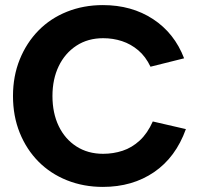

<svg xmlns="http://www.w3.org/2000/svg" viewBox="-20 -727 790 754"><path d="M31 -350Q31 -428 57.5 -493.5Q84 -559 131 -607Q178 -655 243 -681Q308 -707 384 -707Q497 -707 581 -652Q665 -597 703 -498L571 -465Q552 -505 523 -529.5Q494 -554 459 -565.5Q424 -577 385 -577Q325 -577 280 -547.5Q235 -518 210.5 -467Q186 -416 186 -350Q186 -283 210.5 -232Q235 -181 280 -152Q325 -123 385 -123Q425 -123 461.5 -135Q498 -147 528.5 -175Q559 -203 580 -250L710 -220Q670 -109 585 -51Q500 7 384 7Q308 7 243 -19Q178 -45 131 -92.5Q84 -140 57.5 -205.5Q31 -271 31 -350Z"/></svg>

Font: Albert Sans ExtraBold
Style: Regular
Weight: 800
Designer: Andreas Rasmussen
Foundry: a.Foundry
Version: Version 1.025